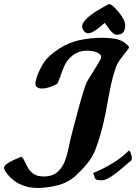

<svg xmlns="http://www.w3.org/2000/svg" viewBox="-25 -924 673 951"><path d="M482 -737Q511 -737 543.5 -732Q576 -727 599 -707Q602 -704 608 -699Q614 -694 614 -689Q614 -687 612.5 -685Q611 -683 610 -681Q592 -658 574.5 -635.5Q557 -613 547 -585Q534 -547 525.5 -507.5Q517 -468 510 -429Q500 -368 486 -309Q472 -250 451 -192Q436 -150 409.5 -117Q383 -84 351 -55Q314 -20 261.5 -6.5Q209 7 159 7Q110 7 68.5 -14.5Q27 -36 0 -78Q-5 -86 -5 -92Q-5 -101 5.5 -109.5Q16 -118 30.5 -125.5Q45 -133 59 -138.5Q73 -144 81 -148Q91 -139 98 -123Q105 -107 115 -90.5Q125 -74 142.5 -62Q160 -50 192 -50Q234 -50 260 -72.5Q286 -95 299 -133Q310 -166 317 -201Q324 -236 333 -270Q349 -329 364 -387Q379 -445 399 -503Q403 -516 416 -536.5Q429 -557 442 -578Q455 -599 465.5 -616.5Q476 -634 476 -641Q476 -650 468 -656.5Q460 -663 449.5 -666.5Q439 -670 427.5 -671.5Q416 -673 409 -673Q376 -673 354 -661.5Q332 -650 317 -633Q302 -616 293 -595.5Q284 -575 277.5 -556.5Q271 -538 266 -524Q261 -510 255 -507Q243 -500 223 -493Q203 -486 185 -485.5Q167 -485 156.5 -493.5Q146 -502 153 -527Q155 -534 156 -538Q157 -542 159 -548Q169 -573 179 -592Q189 -611 201.5 -626.5Q214 -642 230.5 -655.5Q247 -669 270 -684Q318 -715 372.5 -726Q427 -737 482 -737ZM614 -179Q621 -176 628 -147Q628 -139 627.5 -135Q627 -131 624.5 -128.5Q622 -126 618 -123Q614 -120 608 -115Q597 -106 580.5 -91.5Q564 -77 546 -63.5Q528 -50 510.5 -40.5Q493 -31 478 -31Q463 -31 456.5 -33Q450 -35 447 -39Q444 -43 442.5 -50Q441 -57 436 -67Q484 -86 531 -114.5Q578 -143 614 -179ZM595 -799Q595 -777 586 -764.5Q577 -752 551 -752Q538 -752 515 -781Q508 -790 494 -811Q474 -793 463 -785Q429 -759 413 -759Q400 -759 391 -770Q382 -781 382 -794Q382 -822 448 -866Q470 -880 514 -904Q530 -904 562.5 -864.5Q595 -825 595 -799Z"/></svg>

Font: Praegefest
Style: Regular
Weight: 600
Designer: Peter Wiegel nach alter Vorlage
Foundry: Peter Wiegel
Version: Version 1.000